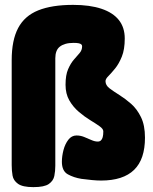

<svg xmlns="http://www.w3.org/2000/svg" viewBox="-20 -729 629 788"><path d="M117 39Q73 39 54 25.5Q35 12 31.5 -8.5Q28 -29 28 -51V-482Q28 -564 54.5 -614Q81 -664 137 -686.5Q193 -709 280 -709Q349 -709 396.5 -693Q444 -677 468 -646.5Q492 -616 492 -571Q492 -526 480 -496.5Q468 -467 452.5 -448Q437 -429 425 -417Q413 -405 413 -396Q413 -379 429.5 -366.5Q446 -354 470 -339Q494 -324 518 -303Q542 -282 558.5 -248.5Q575 -215 575 -164Q575 -120 564 -87Q553 -54 530.5 -32Q508 -10 474 1Q440 12 395 12Q378 12 357.5 10Q337 8 314 5Q283 0 258.5 -13.5Q234 -27 234 -65Q234 -88 240.5 -113Q247 -138 260.5 -155.5Q274 -173 294 -173Q310 -173 325 -167Q340 -161 354.5 -154.5Q369 -148 381 -148Q389 -148 394 -152.5Q399 -157 401.5 -166Q404 -175 404 -190Q404 -200 388.5 -211Q373 -222 350 -236Q327 -250 303.5 -270Q280 -290 264.5 -317Q249 -344 249 -381Q249 -421 259.5 -445Q270 -469 283 -484Q296 -499 306.5 -511Q317 -523 317 -539Q317 -544 313.5 -547Q310 -550 302.5 -551.5Q295 -553 282 -553Q263 -553 249 -549Q235 -545 225.5 -537.5Q216 -530 211.5 -518Q207 -506 207 -490V-49Q207 -27 203 -7Q199 13 180.5 26Q162 39 117 39Z"/></svg>

Font: Fredoka
Style: Bold
Weight: 700
Designer: Ben Nathan
Foundry: Milena B. Brandão, Ben Nathan
Version: Version 2.001